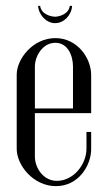

<svg xmlns="http://www.w3.org/2000/svg" viewBox="-20 -630 362 655"><path d="M218 -610C215 -582 182 -573 168 -573C153 -573 120 -582 117 -610H110C112 -579 138 -551 168 -551C198 -551 224 -578 226 -610ZM37 -375V-122C37 -67 93 5 171 5C249 5 291 -67 291 -121V-180H275V-123C275 -68 230 -13 174 -13C128 -13 99 -57 99 -96V-244H291V-374C291 -433 243 -500 169 -500C92 -500 37 -429 37 -375ZM99 -403C99 -438 125 -484 169 -484C212 -484 229 -439 229 -403V-260H99Z"/></svg>

Font: Emberly
Style: Regular
Weight: 400
Designer: Rajesh Rajput
Foundry: Rajesh Rajput
Version: Version 1.000